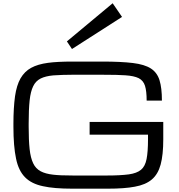

<svg xmlns="http://www.w3.org/2000/svg" viewBox="-20 -1144 1103 1180"><path d="M62.5 -384.8Q62.5 -479.5 72.3 -552.2Q82 -619.6 106 -662.1Q130.9 -705.1 171.4 -727.1Q212.4 -749.5 274.9 -757.8Q332.5 -765.6 425.3 -765.6H608.9Q723.6 -765.6 796.4 -756.8Q868.7 -748 907.2 -723.1Q945.8 -698.2 960.4 -650.9Q975.1 -603.5 975.1 -525.9H881.3Q881.3 -584 871.1 -616.7Q860.8 -648.9 832.5 -663.6Q803.7 -677.7 750.5 -681.2Q706.1 -684.6 608.9 -684.6H425.3Q364.7 -684.6 307.6 -680.7Q259.8 -676.3 230 -661.6Q199.2 -646 184.1 -614.3Q168 -582 162.1 -526.4Q156.2 -470.7 156.2 -384.8V-365.2Q156.2 -282.2 162.1 -227.5Q168 -173.3 184.1 -140.1Q199.2 -107.9 230 -91.3Q259.3 -75.7 307.6 -70.3Q348.6 -65.4 425.3 -65.4H641.6Q717.8 -65.4 771.5 -72.3Q820.8 -79.1 846.7 -100.6Q872.1 -121.6 880.9 -167Q889.6 -211.4 889.6 -287.6V-316.4H530.8V-394.5H983.4V-287.6Q983.4 -192.4 967.3 -132.8Q951.2 -73.2 913.1 -41Q874.5 -8.3 808.6 3.4Q746.1 15.6 641.6 15.6H425.3Q311.5 15.6 244.6 0.5Q173.8 -14.2 134.3 -54.2Q93.8 -94.7 78.6 -169.4Q62.5 -245.1 62.5 -365.2ZM391.1 -889.6 672.4 -1124 730 -1040 422.4 -842.8Z"/></svg>

Font: Michroma+
Style: Regular
Weight: 400
Designer: beogot
Foundry: beogot
Version: Version